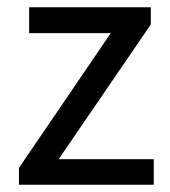

<svg xmlns="http://www.w3.org/2000/svg" viewBox="-20 -507 467 527"><path d="M32 0V-46L284 -416H60V-487H394V-440L141 -70H402V0Z"/></svg>

Font: Assistant Medium
Style: Regular
Weight: 500
Designer: Hebrew By Ben Nathan, Latin by Paul Hunt
Version: Version 3.000